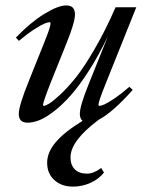

<svg xmlns="http://www.w3.org/2000/svg" viewBox="-20 -445 541 714"><path d="M82.5 11.2Q49.8 11.2 49.8 -21.5Q49.8 -51.8 87.9 -145.5L144 -285.6Q168 -344.2 168 -358.4Q168 -362.3 164.1 -362.3Q157.7 -362.3 145.5 -357.4Q133.3 -352.5 107.4 -335.9Q81.5 -319.3 50.3 -293L39.1 -305.2Q92.3 -360.8 144 -392.8Q195.8 -424.8 226.6 -424.8Q258.8 -424.8 258.8 -391.6Q258.8 -361.8 227.5 -284.7L167.5 -135.3Q140.1 -64.9 140.1 -55.2Q140.1 -51.3 144 -51.3Q148.4 -51.3 162.6 -59.6Q176.8 -67.9 204.1 -93.3Q231.4 -118.7 262 -156.7Q292.5 -194.8 332.5 -263.7Q372.6 -332.5 409.7 -418H486.8L371.6 -130.4Q346.2 -67.4 346.2 -55.7Q346.2 -51.3 350.1 -51.3Q356 -51.3 369.1 -57.1Q382.3 -63 407.5 -80.1Q432.6 -97.2 460.9 -122.1L473.6 -110.8Q398.4 -26.4 346.7 0.5Q242.2 78.6 242.2 140.1Q242.2 168.9 258.3 184.8Q274.4 200.7 303.7 200.7Q328.1 200.7 356.4 179.7L366.7 196.8Q347.7 220.7 316.7 234.9Q285.6 249 251 249Q209 249 182.1 224.6Q155.3 200.2 155.3 160.2Q155.3 121.6 187.3 83.7Q219.2 45.9 287.1 4.4Q276.9 -4.4 276.9 -21.5Q276.9 -50.8 308.1 -127.9L381.3 -310.5Q347.2 -238.8 310.5 -181.9Q273.9 -125 242.4 -89.6Q210.9 -54.2 180.4 -30.8Q149.9 -7.3 126.2 2Q102.5 11.2 82.5 11.2Z"/></svg>

Font: Elstob 18pt Medium
Style: Italic
Weight: 500
Italic angle: -20°
Designer: Peter S. Baker
Version: Version 1.015